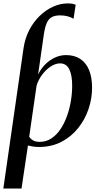

<svg xmlns="http://www.w3.org/2000/svg" viewBox="-26 -850 580 1124"><path d="M-6.5 253.5 111.5 -566Q120 -625.5 145.2 -674Q170.5 -722.5 207 -757.5Q243.5 -792.5 285.5 -811.2Q327.5 -830 370 -830Q385.5 -830 397.2 -828Q409 -826 417 -822L404.5 -740Q388.5 -750 368.5 -755Q348.5 -760 326 -760Q297 -760 278 -750.2Q259 -740.5 248 -716Q237 -691.5 230.5 -647.5L197 -413.5Q213 -447 238.5 -472.8Q264 -498.5 295.5 -513Q327 -527.5 360.5 -527.5Q410 -527.5 444 -505Q478 -482.5 495.5 -439.8Q513 -397 513 -336Q513 -273 492.2 -211.5Q471.5 -150 431.2 -99.8Q391 -49.5 333.2 -19.5Q275.5 10.5 201 10.5Q185 10.5 168.8 8Q152.5 5.5 137.5 2L100 253.5ZM206 -19.5Q244.5 -19.5 275 -39.8Q305.5 -60 328.2 -94Q351 -128 366.2 -170.8Q381.5 -213.5 389 -259.2Q396.5 -305 396.5 -348Q396.5 -411 379.2 -445Q362 -479 325.5 -479Q299 -479 271 -460.8Q243 -442.5 220.8 -412.8Q198.5 -383 188 -348L145 -50Q153 -36.5 168 -28Q183 -19.5 206 -19.5Z"/></svg>

Font: Merriweather 120pt Medium
Style: Italic
Weight: 500
Italic angle: -7.8°
Version: Version 2.101